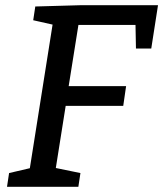

<svg xmlns="http://www.w3.org/2000/svg" viewBox="-20 -720 629 740"><path d="M7 0 15 -53 109 -75 93 -59 185 -640 197 -622 108 -642 116 -695 293 -700H589L563 -533H504L502 -637L519 -624H265L285 -641L241 -365L229 -388H466L455 -312H215L236 -330L193 -59L183 -75L290 -53L282 0Z"/></svg>

Font: Bitter Thin Medium
Style: Italic
Weight: 500
Italic angle: -9°
Version: Version 3.021